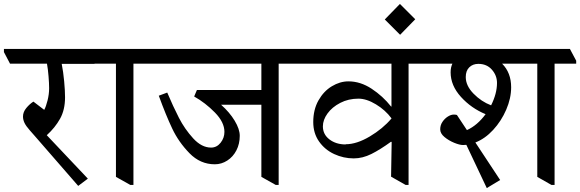

<svg xmlns="http://www.w3.org/2000/svg" viewBox="-51 -899 2952 977"><path d="M430 -574H263Q271 -534 275.5 -485.5Q280 -437 280 -404Q280 -340 254.5 -294.5Q229 -249 187 -211L396 10L347 47L126 -207Q120 -214 100.5 -236Q81 -258 73.5 -274Q66 -290 66 -306Q66 -329 83 -349.5Q100 -370 119 -382L174 -340Q183 -356 191 -388Q199 -420 199 -450Q199 -474 196 -511Q193 -548 188 -575H0L-31 -634V-650H399L430 -590Z M737 -590V-575H628V42H612L539 1V-575H430L399 -634V-650H706Z M1477 -575H1367V42H1352L1279 1V-366H1074Q1117 -328 1143 -285Q1169 -242 1169 -208Q1169 -167 1152 -134Q1135 -101 1105.5 -82Q1076 -63 1042 -63Q968 -63 913 -119.5Q858 -176 825.5 -244.5Q793 -313 757 -412L800 -428Q830 -357 859.5 -299.5Q889 -242 932 -195Q975 -148 1023 -148Q1052 -148 1071.5 -172.5Q1091 -197 1091 -228Q1091 -277 1042.5 -326.5Q994 -376 937 -408L951 -441H1279V-575H737L706 -634V-650H1446L1477 -590Z M2138 -590V-575H2028V42H2013L1939 0L1942 -176L1939 -178Q1884 -138 1839 -115.5Q1794 -93 1749 -93Q1697 -93 1649.5 -115Q1602 -137 1572.5 -179Q1543 -221 1543 -278Q1543 -341 1569.5 -388Q1596 -435 1637.5 -460Q1679 -485 1722 -485Q1783 -485 1840 -447.5Q1897 -410 1939 -357H1941V-575H1477L1446 -634V-650H2107ZM1708 -165Q1764 -165 1830.5 -204.5Q1897 -244 1941 -296V-297Q1910 -339 1862 -368Q1814 -397 1773 -397Q1722 -397 1680.5 -375.5Q1639 -354 1615.5 -321.5Q1592 -289 1592 -256Q1592 -215 1625.5 -189.5Q1659 -164 1708 -164Z M2062 -801 1985 -722 1907 -800 1984 -879Z M2771 -575V42H2755L2683 1V-575H2504Q2550 -529 2550 -455Q2550 -399 2525 -341Q2500 -283 2458.5 -238Q2417 -193 2368 -174L2494 17L2426 58L2322 -162Q2316 -161 2305 -161Q2288 -161 2260 -172.5Q2232 -184 2210.5 -202Q2189 -220 2189 -241Q2189 -262 2200.5 -279Q2212 -296 2228 -306Q2244 -316 2258 -316Q2268 -316 2274 -314L2325 -237Q2378 -261 2420 -318Q2347 -348 2294.5 -406Q2242 -464 2242 -531Q2242 -556 2251 -575H2138L2107 -634V-650H2849L2881 -590V-575ZM2383 -574Q2355 -574 2337 -556.5Q2319 -539 2319 -507Q2319 -463 2358.5 -422.5Q2398 -382 2448 -363Q2478 -423 2478 -477Q2478 -515 2452 -544.5Q2426 -574 2383 -574Z"/></svg>

Font: Martel DemiBold
Style: Regular
Weight: 600
Designer: Dan Reynolds
Foundry: Dan Reynolds
Version: Version 1.001; ttfautohint (v1.1) -l 5 -r 5 -G 72 -x 0 -D la